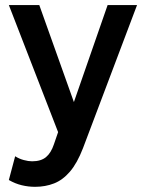

<svg xmlns="http://www.w3.org/2000/svg" viewBox="-20 -515 572 760"><path d="M119 224.5Q92 224.5 66 218.2Q40 212 15 197.5L40 103.5Q55.5 113.5 74 118.5Q92.5 123.5 107 123.5Q142 123.5 162 107Q182 90.5 193.5 56L210 8L15 -495H135.5L272.5 -111L406 -495H522.5L308.5 71.5Q285.5 131 257 164.2Q228.5 197.5 194 211Q159.5 224.5 119 224.5Z"/></svg>

Font: Geologica EX
Style: Regular
Weight: 400
Designer: Sindre Bremnes, Frode Helland
Foundry: Monokrom Skriftforlag AS
Version: Version 1.010;gftools[0.9.28]